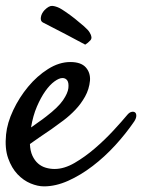

<svg xmlns="http://www.w3.org/2000/svg" viewBox="-25 -625 495 668"><path d="M442.4 -203.1Q413.1 -160.2 376 -119.6Q338.9 -79.1 297.4 -47.4Q255.9 -15.6 212.4 3.9Q168.9 23.4 127.9 23.4Q106.4 23.4 81.5 13.2Q56.6 2.9 36.1 -18.6Q15.6 -40 3.4 -74.2Q-8.8 -108.4 -3.9 -157.2Q0 -197.3 21 -241.7Q42 -286.1 72.8 -323.2Q103.5 -360.4 142.1 -384.8Q180.7 -409.2 219.7 -409.2Q256.8 -409.2 273.4 -390.6Q290 -372.1 288.1 -344.7Q285.2 -314.5 271 -289.1Q256.8 -263.7 237.3 -243.2Q217.8 -222.7 195.8 -206.1Q173.8 -189.5 154.3 -175.8Q132.8 -161.1 113.3 -147.9Q93.8 -134.8 79.1 -124Q80.1 -99.6 87.9 -83Q95.7 -66.4 107.4 -56.2Q119.1 -45.9 134.3 -41.5Q149.4 -37.1 165 -37.1Q198.2 -37.1 234.4 -58.1Q270.5 -79.1 305.2 -108.9Q339.8 -138.7 369.6 -170.9Q399.4 -203.1 418.9 -226.6Q425.8 -234.4 433.1 -235.8Q440.4 -237.3 444.8 -233.9Q449.2 -230.5 449.2 -222.2Q449.2 -213.9 442.4 -203.1ZM192.4 -353.5Q180.7 -353.5 164.6 -341.8Q148.4 -330.1 132.8 -308.1Q117.2 -286.1 103.5 -254.4Q89.8 -222.7 83 -181.6Q94.7 -190.4 108.4 -199.7Q122.1 -209 135.7 -219.7Q177.7 -252 194.3 -276.4Q210.9 -300.8 212.9 -318.4Q214.8 -336.9 209 -345.2Q203.1 -353.5 192.4 -353.5ZM182.6 -596.7Q188.5 -593.8 203.6 -583.5Q218.8 -573.2 235.4 -560.1Q252 -546.9 267.1 -533.7Q282.2 -520.5 287.1 -511.7Q297.9 -494.1 289.6 -484.9Q281.2 -475.6 271.5 -469.7Q229.5 -492.2 201.7 -506.8Q173.8 -521.5 156.2 -530.3Q135.7 -541 124 -546.9Q115.2 -551.8 117.2 -564.9Q119.1 -578.1 129.9 -589.8Q145.5 -605.5 157.2 -604.5Q168.9 -603.5 182.6 -596.7Z"/></svg>

Font: Satisfy
Style: Regular
Weight: 400
Designer: Font Diner, Inc
Foundry: Font Diner, Inc
Version: Version 1.000